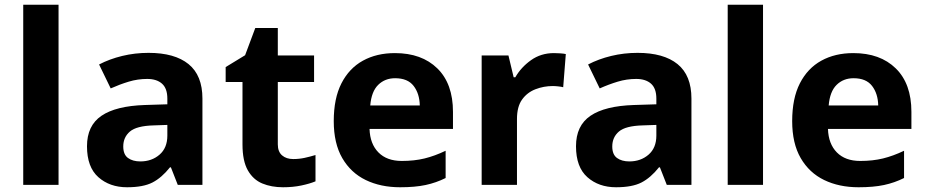

<svg xmlns="http://www.w3.org/2000/svg" viewBox="-20 -780 3908 810"><path d="M227 0H78V-760H227Z M607 -557Q717 -557 775.5 -509.5Q834 -462 834 -364V0H730L701 -74H697Q662 -30 623 -10Q584 10 516 10Q443 10 395 -32.5Q347 -75 347 -163Q347 -250 408 -291.5Q469 -333 591 -337L686 -340V-364Q686 -407 663.5 -427Q641 -447 601 -447Q561 -447 523 -435.5Q485 -424 447 -407L398 -508Q442 -531 495.5 -544Q549 -557 607 -557ZM628 -251Q556 -249 528 -225Q500 -201 500 -162Q500 -128 520 -113.5Q540 -99 572 -99Q620 -99 653 -127.5Q686 -156 686 -208V-253Z M1217 -109Q1242 -109 1265 -114Q1288 -119 1311 -126V-15Q1287 -5 1251.5 2.5Q1216 10 1174 10Q1125 10 1086.5 -6Q1048 -22 1025.5 -61.5Q1003 -101 1003 -171V-434H932V-497L1014 -547L1057 -662H1152V-546H1305V-434H1152V-171Q1152 -140 1170 -124.5Q1188 -109 1217 -109Z M1646 -556Q1759 -556 1825 -491.5Q1891 -427 1891 -308V-236H1539Q1541 -173 1576.5 -137Q1612 -101 1675 -101Q1728 -101 1771 -111.5Q1814 -122 1860 -144V-29Q1820 -9 1775.5 0.5Q1731 10 1668 10Q1586 10 1523 -20.5Q1460 -51 1424 -113Q1388 -175 1388 -269Q1388 -365 1420.5 -428.5Q1453 -492 1511 -524Q1569 -556 1646 -556ZM1647 -450Q1604 -450 1575.5 -422Q1547 -394 1542 -335H1751Q1750 -385 1725 -417.5Q1700 -450 1647 -450Z M2317 -556Q2328 -556 2343 -555Q2358 -554 2367 -552L2356 -412Q2349 -414 2335.5 -415.5Q2322 -417 2312 -417Q2274 -417 2239 -403.5Q2204 -390 2182.5 -360Q2161 -330 2161 -278V0H2012V-546H2125L2147 -454H2154Q2178 -496 2220 -526Q2262 -556 2317 -556Z M2670 -557Q2780 -557 2838.5 -509.5Q2897 -462 2897 -364V0H2793L2764 -74H2760Q2725 -30 2686 -10Q2647 10 2579 10Q2506 10 2458 -32.5Q2410 -75 2410 -163Q2410 -250 2471 -291.5Q2532 -333 2654 -337L2749 -340V-364Q2749 -407 2726.5 -427Q2704 -447 2664 -447Q2624 -447 2586 -435.5Q2548 -424 2510 -407L2461 -508Q2505 -531 2558.5 -544Q2612 -557 2670 -557ZM2691 -251Q2619 -249 2591 -225Q2563 -201 2563 -162Q2563 -128 2583 -113.5Q2603 -99 2635 -99Q2683 -99 2716 -127.5Q2749 -156 2749 -208V-253Z M3199 0H3050V-760H3199Z M3580 -556Q3693 -556 3759 -491.5Q3825 -427 3825 -308V-236H3473Q3475 -173 3510.5 -137Q3546 -101 3609 -101Q3662 -101 3705 -111.5Q3748 -122 3794 -144V-29Q3754 -9 3709.5 0.5Q3665 10 3602 10Q3520 10 3457 -20.5Q3394 -51 3358 -113Q3322 -175 3322 -269Q3322 -365 3354.5 -428.5Q3387 -492 3445 -524Q3503 -556 3580 -556ZM3581 -450Q3538 -450 3509.5 -422Q3481 -394 3476 -335H3685Q3684 -385 3659 -417.5Q3634 -450 3581 -450Z"/></svg>

Font: TSCustom
Style: Regular
Weight: 400
Designer: Monotype Design Team
Foundry: Monotype Imaging Inc.
Version: Version 2.004; ttfautohint (v1.8.3) -l 8 -r 50 -G 200 -x 14 